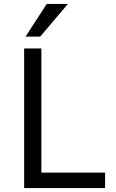

<svg xmlns="http://www.w3.org/2000/svg" viewBox="-20 -950 587 970"><path d="M102 0V-705H189V-78H511V0ZM109 -765 216 -930H323L183 -765Z"/></svg>

Font: Nunito Sans 7pt SemiCondensed
Style: Regular
Weight: 400
Width: 4
Designer: Vernon Adams
Foundry: Vernon Adams
Version: Version 3.101;gftools[0.9.27]